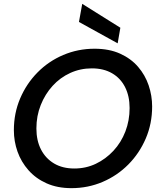

<svg xmlns="http://www.w3.org/2000/svg" viewBox="-20 -965 826 997"><path d="M351 12Q278 12 222 -13Q166 -38 128 -81Q90 -124 71 -177.5Q52 -231 52 -289Q52 -377 84.5 -453.5Q117 -530 174.5 -588.5Q232 -647 308.5 -679.5Q385 -712 471 -712Q547 -712 603.5 -686.5Q660 -661 697 -618Q734 -575 752 -521.5Q770 -468 770 -412Q770 -323 737 -246Q704 -169 646.5 -111Q589 -53 513 -20.5Q437 12 351 12ZM366 -90Q426 -90 477.5 -114.5Q529 -139 569 -182Q609 -225 631 -282Q653 -339 653 -404Q653 -466 629.5 -512.5Q606 -559 562 -584.5Q518 -610 457 -610Q397 -610 344.5 -586Q292 -562 253 -519Q214 -476 191.5 -419.5Q169 -363 169 -298Q169 -235 193 -188.5Q217 -142 261 -116Q305 -90 366 -90ZM591 -740 390 -851 407 -945 605 -821Z"/></svg>

Font: Rethink Sans SemiBold
Style: Italic
Weight: 600
Italic angle: -10°
Designer: The Rethink Sans project authors (Hans Thiessen). DM Sans designed by Colophon Foundry.
Foundry: Rethink Communications LLC
Version: Version 1.001